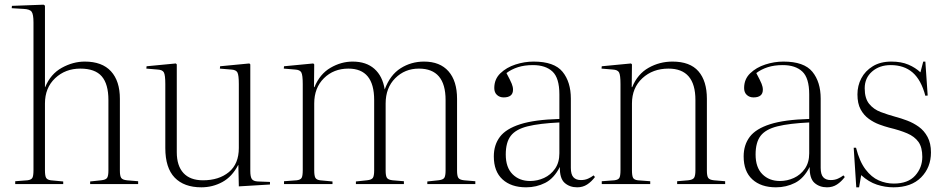

<svg xmlns="http://www.w3.org/2000/svg" viewBox="-20 -786 4040 820"><path d="M45 0V-12L97 -16Q113 -18 118 -26Q123 -34 123 -60V-690Q123 -725 115 -736Q107 -747 80 -748L30 -751L31 -761L166 -766L172 -762V-414H173Q196 -470 244 -496.5Q292 -523 342 -523Q416 -523 454 -481.5Q492 -440 492 -364V-57Q492 -35 497.5 -26.5Q503 -18 522 -16L570 -12V0H365V-11L412 -16Q432 -18 437.5 -26.5Q443 -35 443 -58V-359Q443 -427 414.5 -460Q386 -493 323 -493Q259 -493 215.5 -452Q172 -411 172 -344V-59Q172 -35 177 -26.5Q182 -18 197 -16L250 -11V0Z M840 14Q766 14 726 -27.5Q686 -69 686 -154V-427Q686 -465 680 -476.5Q674 -488 653 -489L605 -493L606 -503L731 -515L735 -511V-136Q735 -78 763.5 -47Q792 -16 847 -16Q915 -16 957.5 -51Q1000 -86 1000 -154V-427Q1000 -465 994 -476.5Q988 -488 967 -489L919 -493L920 -503L1045 -515L1049 -511V-56Q1049 -31 1055.5 -21.5Q1062 -12 1081 -11L1133 -9V2L1000 10L998 -81H997Q971 -31 929.5 -8.5Q888 14 840 14Z M1193 0V-12L1247 -16Q1263 -18 1268 -26Q1273 -34 1273 -60V-427Q1273 -465 1267 -476.5Q1261 -488 1240 -489L1192 -493L1193 -503L1318 -515L1322 -511L1321 -414H1323Q1346 -470 1391.5 -496.5Q1437 -523 1486 -523Q1544 -523 1579 -492Q1614 -461 1623 -404Q1646 -466 1691 -494.5Q1736 -523 1791 -523Q1859 -523 1895.5 -481.5Q1932 -440 1932 -364V-57Q1932 -35 1937.5 -26.5Q1943 -18 1962 -16L2010 -12V0H1805V-11L1852 -16Q1872 -18 1877.5 -26.5Q1883 -35 1883 -58V-359Q1883 -493 1769 -493Q1709 -493 1668 -452Q1627 -411 1627 -344V-57Q1627 -35 1632.5 -26.5Q1638 -18 1657 -16L1705 -12V0H1500V-11L1547 -16Q1567 -18 1572.5 -26.5Q1578 -35 1578 -58V-359Q1578 -493 1468 -493Q1405 -493 1363.5 -452Q1322 -411 1322 -344V-59Q1322 -35 1327 -26.5Q1332 -18 1347 -16L1400 -11V0Z M2227 14Q2163 14 2126 -20Q2089 -54 2089 -118Q2089 -167 2115 -201.5Q2141 -236 2202 -255.5Q2263 -275 2369 -278V-383Q2369 -453 2339.5 -480.5Q2310 -508 2256 -508Q2220 -508 2192 -499Q2164 -490 2143 -474Q2160 -442 2165.5 -428.5Q2171 -415 2171 -403Q2171 -370 2131 -370Q2114 -370 2102.5 -380.5Q2091 -391 2091 -410Q2091 -448 2117 -473Q2143 -498 2181.5 -510.5Q2220 -523 2259 -523Q2347 -523 2382.5 -479.5Q2418 -436 2418 -365V-69Q2418 -41 2429 -29Q2440 -17 2461 -17Q2478 -17 2491.5 -23Q2505 -29 2515 -37L2521 -30Q2506 -10 2487.5 2Q2469 14 2445 14Q2413 14 2391.5 -5Q2370 -24 2371 -73Q2346 -24 2308.5 -5Q2271 14 2227 14ZM2244 -13Q2275 -13 2303.5 -26Q2332 -39 2350.5 -65.5Q2369 -92 2369 -131V-263Q2284 -259 2233.5 -246.5Q2183 -234 2161.5 -206Q2140 -178 2140 -126Q2140 -71 2169 -42Q2198 -13 2244 -13Z M2550 0V-12L2604 -16Q2620 -18 2625 -26Q2630 -34 2630 -60V-427Q2630 -465 2624 -476.5Q2618 -488 2597 -489L2549 -493L2550 -503L2675 -515L2679 -511L2678 -414H2680Q2703 -470 2750 -496.5Q2797 -523 2852 -523Q2927 -523 2963 -481.5Q2999 -440 2999 -364V-57Q2999 -35 3004.5 -26.5Q3010 -18 3029 -16L3077 -12V0H2872V-12L2919 -16Q2939 -18 2944.5 -27Q2950 -36 2950 -58V-359Q2950 -493 2835 -493Q2768 -493 2723.5 -452Q2679 -411 2679 -344V-59Q2679 -36 2683.5 -27Q2688 -18 2704 -16L2757 -12V0Z M3294 14Q3230 14 3193 -20Q3156 -54 3156 -118Q3156 -167 3182 -201.5Q3208 -236 3269 -255.5Q3330 -275 3436 -278V-383Q3436 -453 3406.5 -480.5Q3377 -508 3323 -508Q3287 -508 3259 -499Q3231 -490 3210 -474Q3227 -442 3232.5 -428.5Q3238 -415 3238 -403Q3238 -370 3198 -370Q3181 -370 3169.5 -380.5Q3158 -391 3158 -410Q3158 -448 3184 -473Q3210 -498 3248.5 -510.5Q3287 -523 3326 -523Q3414 -523 3449.5 -479.5Q3485 -436 3485 -365V-69Q3485 -41 3496 -29Q3507 -17 3528 -17Q3545 -17 3558.5 -23Q3572 -29 3582 -37L3588 -30Q3573 -10 3554.5 2Q3536 14 3512 14Q3480 14 3458.5 -5Q3437 -24 3438 -73Q3413 -24 3375.5 -5Q3338 14 3294 14ZM3311 -13Q3342 -13 3370.5 -26Q3399 -39 3417.5 -65.5Q3436 -92 3436 -131V-263Q3351 -259 3300.5 -246.5Q3250 -234 3228.5 -206Q3207 -178 3207 -126Q3207 -71 3236 -42Q3265 -13 3311 -13Z M3637 14 3626 -155H3636Q3651 -96 3676.5 -62.5Q3702 -29 3733 -15.5Q3764 -2 3797 -2Q3858 -2 3888.5 -36Q3919 -70 3919 -116Q3919 -157 3902.5 -180Q3886 -203 3854.5 -216.5Q3823 -230 3777 -241Q3758 -246 3735 -254.5Q3712 -263 3690.5 -278.5Q3669 -294 3655.5 -319Q3642 -344 3642 -383Q3642 -420 3658.5 -451.5Q3675 -483 3707.5 -503Q3740 -523 3787 -523Q3829 -523 3859.5 -510Q3890 -497 3911 -477L3923 -523H3932L3942 -378L3932 -377Q3914 -445 3877.5 -476.5Q3841 -508 3784 -508Q3736 -508 3704.5 -480.5Q3673 -453 3673 -409Q3673 -366 3692 -342.5Q3711 -319 3741.5 -307.5Q3772 -296 3805 -287Q3828 -281 3854.5 -271Q3881 -261 3904 -244.5Q3927 -228 3941.5 -201Q3956 -174 3956 -135Q3956 -71 3914 -28.5Q3872 14 3796 14Q3760 14 3725 2.5Q3690 -9 3658 -38L3649 14Z"/></svg>

Font: Display Extralight
Style: Regular
Weight: 200
Designer: Latin by Veronika Burian and Jose Scaglione. Greek by Irene Vlachou. Cyrillic by Vera Evstafieva.
Foundry: TypeTogether
Version: Version 3.002